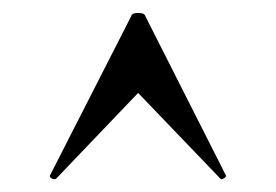

<svg xmlns="http://www.w3.org/2000/svg" viewBox="-20 -654 432 300"><path d="M333 -378.9Q333 -377 329.1 -375Q325.2 -373 324.2 -375L195.8 -508.8L67.9 -375Q66.9 -374 64.5 -374Q62 -374 59.6 -376Q57.1 -377.9 58.1 -379.9L185.1 -628.9Q186 -633.8 196 -633.8Q206.1 -633.8 207 -628.9L333 -379.9Z"/></svg>

Font: Cormorant-Bold
Style: Bold
Weight: 700
Designer: Christian Thalmann (Catharsis Fonts)
Version: Version 3.000